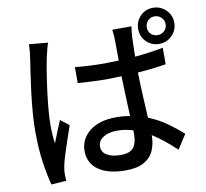

<svg xmlns="http://www.w3.org/2000/svg" viewBox="-94 -952 1188 1109"><g transform="rotate(-10 500.0 -397.5)"><path d="M242.2 -755.9Q236.8 -742.7 230.5 -717.5Q224.1 -692.4 221.2 -679.2Q214.4 -648.4 206.1 -598.4Q197.8 -548.3 190.2 -490.7Q182.6 -433.1 177.7 -378.2Q172.9 -323.2 172.9 -283.2Q172.9 -255.9 174.6 -229.7Q176.3 -203.6 180.2 -175.8Q191.4 -206.5 205.8 -241Q220.2 -275.4 231.9 -304.2L282.2 -265.1Q269 -227.1 254.2 -183.6Q239.3 -140.1 227.1 -100.8Q214.8 -61.5 210 -36.1Q207.5 -25.4 206.3 -12.2Q205.1 1 205.1 9.8Q205.6 17.6 205.8 27.8Q206.1 38.1 207 47.9L119.1 54.2Q104 1.5 92 -80.3Q80.1 -162.1 80.1 -264.2Q80.1 -319.3 85.2 -380.1Q90.3 -440.9 97.7 -499Q105 -557.1 112.3 -605Q119.6 -652.8 124 -683.1Q130.4 -723.1 131.8 -766.1ZM818.8 -743.2Q818.8 -719.7 834.2 -704.3Q849.6 -689 873 -689Q896.5 -689 912.8 -704.3Q929.2 -719.7 929.2 -743.2Q929.2 -767.1 912.8 -783Q896.5 -798.8 873 -798.8Q849.6 -798.8 834.2 -782.5Q818.8 -766.1 818.8 -743.2ZM768.1 -743.2Q768.1 -787.1 798.3 -818.1Q828.6 -849.1 873 -849.1Q917.5 -849.1 948.7 -818.1Q980 -787.1 980 -743.2Q980 -698.7 948.7 -668Q917.5 -637.2 873 -637.2Q828.6 -637.2 798.3 -668Q768.1 -698.7 768.1 -743.2ZM639.2 -171.9Q592.3 -186 545.9 -186Q495.6 -186 464.4 -166Q433.1 -146 433.1 -112.8Q433.1 -78.6 463.6 -61.3Q494.1 -43.9 542 -43.9Q597.7 -43.9 618.4 -70.6Q639.2 -97.2 639.2 -145ZM732.9 -765.1Q730 -750 728.3 -733.9Q726.6 -717.8 726.1 -703.1Q725.1 -684.1 724.4 -653.8Q723.6 -623.5 723.1 -588.9Q767.1 -592.8 808.8 -598.6Q850.6 -604.5 889.2 -611.8V-515.1Q850.1 -508.8 808.3 -503.9Q766.6 -499 723.1 -496.1Q724.6 -420.9 728.3 -353.5Q731.9 -286.1 734.9 -229Q796.4 -204.1 845 -168.9Q893.6 -133.8 931.2 -100.1L877 -16.1Q841.8 -48.8 807.6 -76.7Q773.4 -104.5 738.8 -126V-122.1Q738.8 -76.2 722.2 -37.1Q705.6 2 665.5 25.4Q625.5 48.8 556.2 48.8Q454.1 48.8 397.5 9Q340.8 -30.8 340.8 -103Q340.8 -171.9 397.2 -217.5Q453.6 -263.2 554.2 -263.2Q575.7 -263.2 595.9 -261.5Q616.2 -259.8 634.8 -255.9Q632.8 -308.6 630.1 -370.6Q627.4 -432.6 626 -491.2L541 -488.8Q497.6 -488.8 455.8 -491Q414.1 -493.2 370.1 -496.1V-589.8Q455.6 -581.1 541 -581.1L626 -583L625 -701.2Q625 -713.9 623.5 -732.4Q622.1 -751 620.1 -765.1Z"/></g></svg>

Font: Source Han Sans CN Medium
Style: Regular
Weight: 500
Designer: Ryoko NISHIZUKA  (kana, bopomofo & ideographs); Paul D. Hunt (Latin, Greek & Cyrillic); Sandoll Communications , Soo-you
Foundry: Adobe
Version: Version 2.004;hotconv 1.0.118;makeotfexe 2.5.65603